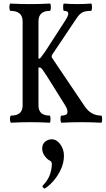

<svg xmlns="http://www.w3.org/2000/svg" viewBox="-20 -686 594 1078"><path d="M42 3Q39 3 37 -7Q35 -17 36.5 -27Q38 -37 42 -37Q107 -37 107 -94V-566Q107 -625 39 -625Q35 -625 33.5 -635.5Q32 -646 33.5 -656Q35 -666 39 -666Q93 -663 149 -663Q205 -663 260 -666Q264 -666 265 -656Q266 -646 265 -635.5Q264 -625 260 -625Q196 -625 196 -566V-357H201Q206 -357 216.5 -373Q227 -389 236 -400L344 -567Q364 -597 363.5 -611Q363 -625 339 -625Q336 -625 335 -635.5Q334 -646 335 -656Q336 -666 339 -666Q376 -663 415 -663Q452 -663 491 -666Q495 -666 496 -656Q497 -646 496 -635.5Q495 -625 491 -625Q460 -625 443 -616.5Q426 -608 409 -582L275 -382Q265 -369 275 -357L455 -90Q490 -37 548 -37Q552 -37 553 -27Q554 -17 553 -7Q552 3 548 3Q492 0 437 0Q381 0 325 3Q322 3 320.5 -7Q319 -17 320 -27Q321 -37 325 -37Q356 -37 358.5 -54Q361 -71 345 -96L243 -259Q229 -281 219.5 -294Q210 -307 204 -307H196V-94Q196 -37 259 -37Q262 -37 263 -27Q264 -17 263 -7Q262 3 259 3Q205 0 151 0Q96 0 42 3ZM232 372Q227 374 221.5 366.5Q216 359 221 355Q249 326 260 295Q271 264 271 235Q271 221 260 216Q244 208 230.5 189Q217 170 217 148Q217 122 234 109Q251 96 270 96Q298 96 318.5 124Q339 152 339 188Q339 228 321.5 265.5Q304 303 279 331Q254 359 232 372Z"/></svg>

Font: Junicode Two Beta Condensed Medium
Style: Regular
Weight: 500
Width: 3
Designer: Peter S. Baker
Foundry: Briery Creek Software
Version: Version 1.053; ttfautohint (v1.8.4)